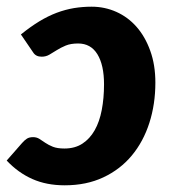

<svg xmlns="http://www.w3.org/2000/svg" viewBox="-39 -546 512 574"><path d="M27 -118.5Q34.5 -127 41.5 -131.5Q48.5 -136 60 -136Q70.5 -136 78.8 -130.8Q87 -125.5 96.5 -119Q106 -112.5 119.2 -107.2Q132.5 -102 153.5 -102Q185 -102 207.2 -116.5Q229.5 -131 244 -156.5Q258.5 -182 265.2 -217.2Q272 -252.5 272 -294Q272 -351.5 252.2 -383.8Q232.5 -416 194.5 -416Q172.5 -416 157.5 -409.8Q142.5 -403.5 131 -396.2Q119.5 -389 109 -382.8Q98.5 -376.5 85.5 -376.5Q68 -376.5 60 -389.5L23.5 -443Q52 -466 78.2 -482Q104.5 -498 130.5 -507.8Q156.5 -517.5 182.2 -521.8Q208 -526 235 -526Q274 -526 308.8 -510.5Q343.5 -495 369.2 -465.8Q395 -436.5 410.2 -394.2Q425.5 -352 425.5 -299Q425.5 -234.5 407.5 -178.5Q389.5 -122.5 355 -81Q320.5 -39.5 270 -15.8Q219.5 8 154.5 8Q100 8 57.8 -10.8Q15.5 -29.5 -19 -66Z"/></svg>

Font: Lato Black
Style: Italic
Weight: 900
Italic angle: -7°
Designer: Lukasz Dziedzic
Foundry: tyPoland Lukasz Dziedzic
Version: Version 2.007; 2014-02-27